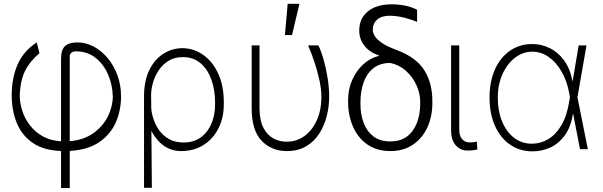

<svg xmlns="http://www.w3.org/2000/svg" viewBox="-20 -784 3167 1009"><path d="M300.8 204.5V9.6Q207.7 6 150.6 -34.1Q93.4 -74.2 67.5 -139.4Q41.5 -204.5 41.5 -283.7Q41.5 -371.4 71.4 -442.6Q101.2 -513.8 172.9 -561.1L187.5 -504.6Q137.8 -463.1 112.2 -412.3Q86.6 -361.5 83.8 -283.7Q83.8 -242.9 97.1 -201.5Q110.4 -160.2 137.6 -125Q164.8 -89.8 205.4 -67.3Q246.1 -44.7 300.8 -41.5V-472.7Q300.8 -522.7 321.6 -541.7Q342.3 -560.7 386 -561.1Q431.5 -561.1 472.7 -539.1Q513.8 -517 546.2 -478.2Q578.5 -439.3 597.3 -388Q616.1 -336.6 616.1 -278.1Q616.1 -204.2 588.6 -141Q561.1 -77.8 501.6 -37.1Q442.1 3.6 346.6 9.2V204.5ZM346.6 -41.9Q422.2 -48.7 472.5 -85.4Q522.7 -122.2 547.8 -174Q572.8 -225.9 572.8 -278.1Q571 -339.5 547.6 -393.3Q524.1 -447.1 481.5 -480.6Q438.9 -514.2 379.3 -514.2Q361.9 -513.8 354.4 -506.4Q346.9 -498.9 346.6 -491.5Z M736.9 203.1V-274.1Q736.5 -358.7 764.6 -415.7Q792.6 -472.7 838.6 -501.6Q884.6 -530.5 938.2 -530.9Q998.2 -530.5 1047.8 -495.7Q1097.3 -460.9 1126.8 -397Q1156.2 -333.1 1156.2 -245.7V-235.8Q1156.2 -166.2 1128.6 -110.6Q1100.9 -55 1050.2 -22.5Q999.6 9.9 931.1 9.9Q880.3 9.9 840.2 -18.8Q800.1 -47.6 775.6 -96.2L778.1 203.1ZM774.9 -214.5Q776.6 -187.9 787.1 -156.8Q797.6 -125.7 817.6 -98Q837.7 -70.3 869.1 -52.7Q900.6 -35.2 944.6 -35.2Q997.9 -35.2 1034.8 -61.8Q1071.7 -88.4 1090.9 -133.7Q1110.1 -179 1110.4 -235.8V-245.7Q1110.1 -310 1091.3 -364Q1072.4 -418 1035 -450.8Q997.5 -483.7 941.1 -484Q896.7 -483.7 865.1 -464Q833.5 -444.2 813.4 -413.4Q793.3 -382.5 783.7 -348.5Q774.1 -314.6 774.1 -285.9Z M1302.6 -545.5H1343.8V-215.9Q1344.1 -150.9 1364.5 -112Q1384.9 -73.2 1417.4 -56.1Q1449.9 -39.1 1485.8 -39.4Q1538.7 -39.1 1580.1 -69.2Q1621.4 -99.4 1645.4 -153.2Q1669.4 -207 1669 -277Q1668.7 -315.7 1658.6 -362.6Q1648.4 -409.4 1632.6 -457.2Q1616.8 -505 1599.1 -545.5H1653.1Q1668 -515.6 1680.9 -469.6Q1693.9 -423.7 1701.9 -372.7Q1709.9 -321.7 1709.9 -277Q1709.9 -224.1 1696.9 -173.1Q1683.9 -122.2 1657 -80.8Q1630 -39.4 1587.9 -14.7Q1545.8 9.9 1487.6 9.9Q1406.6 9.9 1354.4 -44.7Q1302.2 -99.4 1302.6 -217.3ZM1477.3 -599.8 1491.8 -764.2H1553.6L1514.6 -599.8Z M1867.9 -623.6Q1867.9 -687.1 1913 -724.1Q1958.1 -761 2039.1 -761.4Q2115.1 -761 2171.9 -733V-669Q2149.5 -679 2109 -690Q2068.5 -701 2027 -701.3Q1984 -701 1961.5 -680.6Q1938.9 -660.2 1938.9 -626.4Q1938.9 -612.9 1949 -595.3Q1959.2 -577.8 1987 -558.6Q2014.9 -539.4 2067.8 -519.9Q2167.3 -482.2 2209.7 -415.1Q2252.1 -348 2252.1 -252.8V-242.9Q2252.1 -171.2 2225.7 -114Q2199.2 -56.8 2149.7 -23.4Q2100.1 9.9 2031.2 9.9Q1960.9 9.9 1911.4 -24.1Q1861.9 -58.2 1835.8 -116.8Q1809.7 -175.4 1809.3 -248.6V-258.5Q1809.7 -316.8 1831.5 -365.2Q1853.3 -413.7 1889.7 -446.6Q1926.1 -479.4 1970.2 -490.1L1971.2 -492.9Q1922.6 -508.5 1895.2 -543.5Q1867.9 -578.5 1867.9 -623.6ZM1874.3 -248.2V-237.2Q1874.3 -183.9 1890.6 -139.4Q1907 -94.8 1941.8 -67.8Q1976.6 -40.8 2031.2 -40.8Q2085.2 -40.8 2119.9 -67.6Q2154.5 -94.5 2171.3 -139.2Q2188.2 -183.9 2188.2 -237.2V-248.2Q2188.2 -293.7 2168.3 -337Q2148.4 -380.3 2113.1 -411.9Q2077.8 -443.5 2031.2 -453.1Q1976.2 -453.1 1941.4 -424.9Q1906.6 -396.7 1890.4 -350Q1874.3 -303.3 1874.3 -248.2Z M2350.5 -545.5H2393.5V-101.9Q2393.5 -68.5 2409.3 -52Q2425.1 -35.5 2446.4 -35.5Q2461.6 -35.5 2472.5 -37.1Q2483.3 -38.7 2485.8 -39.8L2488.6 1.8Q2484 3.2 2470.7 5.1Q2457.4 7.1 2436.4 7.1Q2399.1 7.1 2374.8 -20.8Q2350.5 -48.7 2350.5 -101.9Z M2775.6 11.4Q2708.5 10.3 2658.4 -25.4Q2608.3 -61.1 2580.4 -124.5Q2552.6 -187.9 2552.6 -271.7Q2552.6 -354.8 2580.6 -418.1Q2608.7 -481.5 2659.4 -517Q2710.2 -552.6 2777.7 -552.6Q2824.6 -552.6 2868.1 -531.6Q2911.6 -510.7 2943.9 -467.3Q2976.2 -424 2988.6 -356.9H2989.3L3021 -545.5H3062.1L3014.6 -272.7L3069.2 0H3028.1L2991.8 -187.1H2991.1Q2979.4 -113.6 2946 -69.8Q2912.6 -25.9 2867.7 -6.9Q2822.8 12.1 2775.6 11.4ZM2975.1 -274.1 2971.6 -293Q2960.2 -357.6 2931.6 -407.1Q2903.1 -456.7 2863.3 -484.6Q2823.5 -512.4 2777.7 -512.4Q2727.3 -512.4 2685.9 -480.1Q2644.5 -447.8 2620.2 -393.1Q2595.9 -338.4 2595.9 -271.3Q2595.9 -201.3 2618.3 -146.5Q2640.6 -91.6 2680.9 -60.2Q2721.2 -28.8 2775.6 -28.8Q2820.3 -28.8 2860.4 -52.4Q2900.6 -76 2930 -125.4Q2959.5 -174.7 2971.6 -252.5Z"/></svg>

Font: Inter UI Extra Light
Style: Regular
Weight: 200
Designer: Rasmus Andersson
Foundry: rsms
Version: 3.2;8d6f07862